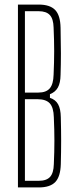

<svg xmlns="http://www.w3.org/2000/svg" viewBox="-20 -820 334 840"><path d="M58.5 0V-800H149Q198.5 -800 221.2 -776.5Q244 -753 245 -698.5Q246.5 -633.5 246.5 -585.8Q246.5 -538 245 -493Q244.5 -457 233.2 -437Q222 -417 198.5 -408V-392Q223 -384 234.2 -363.8Q245.5 -343.5 246 -307.5Q247.5 -252 247.5 -204.2Q247.5 -156.5 246 -101.5Q244.5 -47.5 222 -23.8Q199.5 0 149.5 0ZM89 -29H149.5Q183.5 -29 199 -46Q214.5 -63 215.5 -101.5Q218 -156.5 218 -204.2Q218 -252 215.5 -307Q214.5 -349.5 197.8 -367.8Q181 -386 144 -386H89ZM89 -415H148Q182 -415 197.8 -433.5Q213.5 -452 214.5 -493.5Q217 -548.5 217 -596.5Q217 -644.5 214.5 -699.5Q213.5 -737.5 198 -754.2Q182.5 -771 149 -771H89Z"/></svg>

Font: Big Shoulders Display ExtraLight
Style: Regular
Weight: 250
Designer: Patric King
Foundry: XO Type Co
Version: Version 2.002